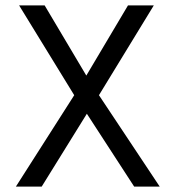

<svg xmlns="http://www.w3.org/2000/svg" viewBox="-20 -694 653 714"><path d="M135 0H39L256 -340L51 -674H146L301 -413L456 -674H552L348 -340L574 0H479L303 -271Z"/></svg>

Font: Hind Siliguri
Style: Regular
Weight: 400
Designer: Jyotish Sonowal
Foundry: Indian Type Foundry
Version: Version 1.001;PS 1.0;hotconv 1.0.86;makeotf.lib2.5.63406; tt